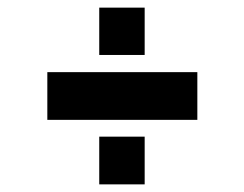

<svg xmlns="http://www.w3.org/2000/svg" viewBox="-20 -556 640 503"><path d="M104 -242V-367H497V-242ZM240 -73V-198H359V-73ZM240 -412V-536H359V-412Z"/></svg>

Font: Pixelify Sans SemiBold
Style: Regular
Weight: 600
Designer: Stefie Justprince
Foundry: Typecalism Foundryline
Version: Version 1.000